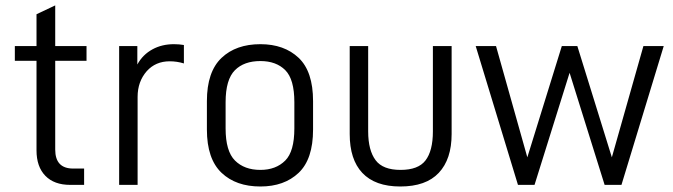

<svg xmlns="http://www.w3.org/2000/svg" viewBox="-20 -675 2457 701"><path d="M181.6 -453.1V-128.9Q181.6 -59.6 247.1 -59.6H287.1V0H236.3Q177.7 0 145.5 -33.2Q113.3 -66.4 113.3 -126V-453.1H34.2V-506.8H113.3V-623L181.6 -655.3V-506.8H295.9V-453.1Z M415 -506.8H481.4V-439.5Q501 -475.6 537.1 -495.1Q571.3 -513.7 615.2 -513.7Q633.8 -513.7 651.4 -510.7V-443.4Q626 -451.2 599.6 -451.2Q547.9 -451.2 515.6 -415Q482.4 -377 482.4 -321.3V0H415Z M789.1 -43.9Q735.4 -94.7 735.4 -202.1V-305.7Q735.4 -413.1 789.1 -463.9Q841.8 -513.7 930.7 -513.7Q1017.6 -513.7 1070.3 -463.9Q1123 -414.1 1123 -305.7V-202.1Q1123 -93.8 1070.3 -43.9Q1017.6 5.9 930.7 5.9Q841.8 5.9 789.1 -43.9ZM1021.5 -88.9Q1054.7 -122.1 1054.7 -206.1V-301.8Q1054.7 -385.7 1021.5 -418.9Q988.3 -452.1 930.7 -452.1Q871.1 -452.1 837.9 -418.9Q803.7 -384.8 803.7 -301.8V-206.1Q803.7 -123 837.9 -88.9Q872.1 -54.7 930.7 -54.7Q987.3 -54.7 1021.5 -88.9Z M1302.7 -43.9Q1256.8 -92.8 1256.8 -185.5V-506.8H1324.2V-195.3Q1324.2 -126 1351.6 -89.8Q1377.9 -54.7 1442.4 -54.7Q1506.8 -54.7 1533.2 -88.9Q1560.5 -124 1560.5 -195.3V-506.8H1628.9V-185.5Q1628.9 -93.8 1582 -43.9Q1535.2 5.9 1441.4 5.9Q1349.6 5.9 1302.7 -43.9Z M1716.8 -506.8H1791L1905.3 -100.6L2031.2 -506.8H2087.9L2213.9 -100.6L2329.1 -506.8H2403.3L2249 0H2187.5L2059.6 -409.2L1931.6 0H1871.1Z"/></svg>

Font: Altinn-DIN
Style: Regular
Weight: 400
Designer: Charles Nix
Foundry: Altinn
Version: Version 2.00